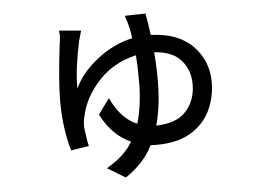

<svg xmlns="http://www.w3.org/2000/svg" viewBox="-49 -673 1099 810"><g transform="rotate(-5 500.0 -268.0)"><path d="M452 73 376 27Q454 -18 487 -76Q410 -109 362 -201L410 -267Q452 -176 520 -149Q543 -227 543 -326Q543 -393 539 -437Q443 -415 380.5 -347.5Q318 -280 301 -202Q295 -180 295 -155Q297 -141 300 -117Q303 -93 308 -73L232 -61Q204 -158 204 -271Q204 -353 222 -504Q227 -535 227 -548L225 -569L318 -561Q311 -538 306 -519Q281 -402 281 -325V-318Q310 -383 380 -438Q450 -493 530 -510Q525 -556 507 -607L595 -609Q595 -602 596 -601Q603 -566 609 -517Q725 -513 786.5 -450Q848 -387 848 -297Q848 -231 820.5 -175Q793 -119 736.5 -86Q680 -53 593 -53Q580 -53 568 -54Q532 20 452 73ZM599 -134Q685 -136 725 -180Q767 -225 767 -295Q767 -354 731 -396Q695 -438 617 -443Q622 -386 622 -322Q622 -217 599 -134Z"/></g></svg>

Font: LXGW 975 Gothic SC
Style: Regular
Weight: 400
Version: Version 2.01;February 25, 2021